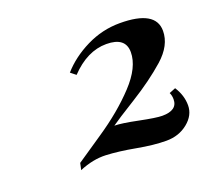

<svg xmlns="http://www.w3.org/2000/svg" viewBox="-69 -837 529 487"><g transform="rotate(-20 196.0 -593.5)"><path d="M316.9 -496.1Q357.9 -496.1 357.9 -525.9Q357.9 -536.1 354 -543.9L371.1 -550.8Q387.2 -525.9 387.2 -499Q387.2 -472.2 363 -452.6Q338.9 -433.1 305.2 -433.1Q271.5 -433.1 226.6 -441.4Q181.6 -449.7 147.5 -451.2Q113.3 -452.6 76.2 -437L80.1 -455.1Q88.9 -461.4 150.6 -502.9Q212.4 -544.4 254.6 -589.6Q296.9 -634.8 296.9 -675.3Q296.9 -715.8 245.1 -715.8Q193.4 -715.8 147.9 -668L133.8 -679.2Q162.1 -711.4 205.1 -732.7Q248 -753.9 295.4 -753.9Q392.1 -753.9 392.1 -698.2Q392.1 -659.2 353.8 -625.2Q315.4 -591.3 262 -558.1Q208.5 -524.9 193.8 -514.2Q212.4 -514.2 256.6 -505.1Q300.8 -496.1 316.9 -496.1Z"/></g></svg>

Font: PlayfairDisplay-BoldItalic
Style: Bold Italic
Weight: 700
Italic angle: -14.9847°
Designer: Claus Eggers Sørensen
Foundry: Claus Eggers Sørensen
Version: Version 1.002;PS 001.002;hotconv 1.0.70;makeotf.lib2.5.58329